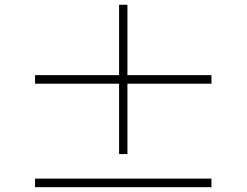

<svg xmlns="http://www.w3.org/2000/svg" viewBox="-20 -817 1040 810"><path d="M872.1 -500V-463.9H517.6V-167H482.4V-463.9H127.9V-500H482.4V-796.9H517.6V-500ZM127.9 -63.5H872.1V-27.3H127.9Z"/></svg>

Font: GenEi Gothic M ExtraLight
Style: Regular
Weight: 200
Designer: o_tamon (Modified); [Source Han Sans]
Ryoko NISHIZUKA  (kana & ideographs); Paul D. Hunt (Latin, Greek & Cyrillic); Wenl
Version: Version 1.1a;Original Version 1.004